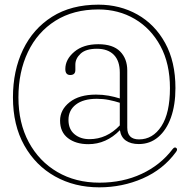

<svg xmlns="http://www.w3.org/2000/svg" viewBox="-20 -692 818 823"><path d="M576 -94.5Q635 -94.5 671.8 -151Q708.5 -207.5 708.5 -314.5Q708.5 -419 667.8 -494.5Q627 -570 557.5 -610.8Q488 -651.5 401.5 -651.5Q294.5 -651.5 217.5 -603Q140.5 -554.5 99.8 -469.2Q59 -384 59 -274.5Q59 -165 103.2 -82.8Q147.5 -0.5 225.8 45.2Q304 91 406.5 91Q506.5 91 587.2 53.2Q668 15.5 720 -53Q729 -64.5 736.5 -57Q742.5 -51 734 -40Q679.5 34.5 592 72.8Q504.5 111 405.5 111Q299.5 111 216 64.2Q132.5 17.5 84 -69Q35.5 -155.5 35.5 -274.5Q35.5 -389 78.5 -478.8Q121.5 -568.5 203.2 -620.2Q285 -672 402 -672Q494 -672 569 -629.8Q644 -587.5 688 -507.5Q732 -427.5 732 -314.5Q732 -242.5 712.8 -188.5Q693.5 -134.5 658.2 -104.5Q623 -74.5 575 -74.5Q541 -74.5 519.8 -89.2Q498.5 -104 494 -134Q435.5 -74 358.5 -74Q305 -74 271.2 -100Q237.5 -126 237.5 -175Q237.5 -221.5 278.5 -254Q319.5 -286.5 391.5 -286.5Q420 -286.5 445.8 -281.8Q471.5 -277 493.5 -270V-381Q493.5 -431 468 -457Q442.5 -483 395.5 -483Q348 -483 325.5 -462Q303 -441 303 -415V-392Q303 -370.5 281 -370.5Q260 -370.5 260 -396Q260 -437.5 298.5 -470Q337 -502.5 401.5 -502.5Q464 -502.5 494.8 -471.5Q525.5 -440.5 525.5 -390V-145Q525.5 -94.5 576 -94.5ZM273.5 -178Q273.5 -138.5 299 -117Q324.5 -95.5 363.5 -95.5Q437.5 -95.5 493.5 -154.5V-251.5Q471.5 -258.5 447 -263.5Q422.5 -268.5 395 -268.5Q337.5 -268.5 305.5 -244Q273.5 -219.5 273.5 -178Z"/></svg>

Font: Fraunces 72pt S050 Thin
Style: Regular
Weight: 100
Version: Version 1.000; ttfautohint (v1.8.3)